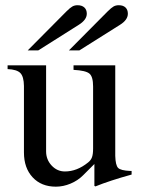

<svg xmlns="http://www.w3.org/2000/svg" viewBox="-20 -698 540 728"><path d="M479 -49.8V-36.1Q396 -13.2 341.8 8.8L337.9 6.8V-76.2L294.9 -33.2Q274.9 -13.2 247.3 -1.7Q219.7 9.8 191.9 9.8Q136.7 9.8 103.8 -25.6Q70.8 -61 70.8 -120.1V-372.1Q70.3 -407.7 57.1 -421.1Q43.9 -434.6 8.8 -436V-450.2H154.8V-124Q154.8 -92.8 175.8 -70.3Q196.8 -47.9 226.1 -47.9Q272 -47.9 314 -82Q324.7 -90.3 328.9 -102.1Q333 -113.8 333 -134.8V-370.1Q333 -407.2 319.1 -418.9Q305.2 -430.7 258.8 -433.1V-450.2H417V-106.9Q418 -71.8 427.7 -61.5Q437.5 -51.3 474.1 -49.8ZM280.8 -506.8H241.2L388.2 -654.8Q401.9 -668.5 410.4 -673.3Q418.9 -678.2 430.2 -678.2Q446.8 -678.2 455.8 -669.7Q464.8 -661.1 464.8 -646Q464.8 -622.6 435.1 -604ZM125 -506.8H85L231.9 -654.8Q245.6 -668.5 254.2 -673.3Q262.7 -678.2 273.9 -678.2Q290.5 -678.2 299.8 -669.7Q309.1 -661.1 309.1 -646Q309.1 -623 278.8 -604Z"/></svg>

Font: Accordance
Style: Regular
Weight: 400
Version: Version 1.1 (build May 11, 2018) Miklal Software Solutions, 